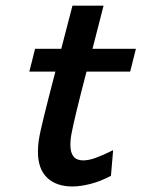

<svg xmlns="http://www.w3.org/2000/svg" viewBox="-20 -655 506 687"><path d="M238.8 12.2Q181.6 12.2 148.7 -19Q115.7 -50.3 115.7 -112.8Q115.7 -131.8 118.7 -152.8Q122.6 -179.2 137.5 -239.5Q152.3 -299.8 178.2 -398.9H85L105.5 -480.5H199.2L239.3 -634.8H350.6L311 -480.5H466.3L445.8 -398.9H289.6Q246.1 -231.9 236.3 -178.7Q231.9 -157.7 231.9 -136.2Q231.9 -81.1 277.3 -81.1Q297.4 -81.1 322.3 -90.1Q347.2 -99.1 384.8 -117.7L377 -25.9Q340.3 -6.3 304.2 2.9Q268.1 12.2 238.8 12.2Z"/></svg>

Font: Lesson One Medium
Style: Italic
Weight: 500
Italic angle: -14°
Designer: But Ko, Victor Gaultney, Annie Olsen, Julie Remington, Don Collingsworth, Eric Hays, Becca Hirsbrunner
Version: Version 1.100